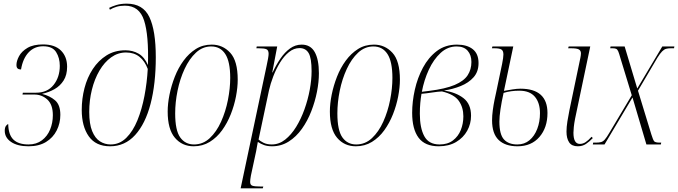

<svg xmlns="http://www.w3.org/2000/svg" viewBox="-20 -790 3708 1050"><path d="M136 10Q76 10 41 -13.5Q6 -37 6 -75Q6 -93 13 -102Q20 -111 25 -111Q26 -53 53.5 -26.5Q81 0 136 0Q179 0 209 -22.5Q239 -45 254 -81.5Q269 -118 269 -160Q269 -218 239 -245.5Q209 -273 168 -273H103L105 -283H177Q239 -283 273 -325.5Q307 -368 307 -430Q307 -473 287 -505Q267 -537 216 -537Q168 -537 136.5 -503.5Q105 -470 95 -410Q83 -410 76.5 -415.5Q70 -421 70 -435Q70 -456 84 -482.5Q98 -509 130 -528Q162 -547 215 -547Q280 -547 313.5 -513.5Q347 -480 347 -425Q347 -380 328 -350Q309 -320 278 -302.5Q247 -285 211 -277V-276Q252 -266 281 -241.5Q310 -217 310 -162Q310 -116 290 -76.5Q270 -37 231.5 -13.5Q193 10 136 10Z M582 10Q504 10 465.5 -44.5Q427 -99 427 -189Q427 -250 442 -308Q457 -366 487.5 -412.5Q518 -459 562.5 -487Q607 -515 666 -515Q706 -515 738 -496.5Q770 -478 789 -434Q794 -597 768 -678Q742 -759 663 -759Q638 -759 617.5 -753Q597 -747 581 -737L577 -747Q592 -755 616.5 -762.5Q641 -770 673 -770Q762 -770 797 -696.5Q832 -623 832 -477Q832 -332 803.5 -222.5Q775 -113 719 -51.5Q663 10 582 10ZM585 0Q634 0 670.5 -36Q707 -72 731.5 -132Q756 -192 770 -265.5Q784 -339 788 -413Q772 -456 742.5 -479.5Q713 -503 669 -503Q625 -503 588 -476.5Q551 -450 524 -404Q497 -358 482.5 -299.5Q468 -241 468 -178Q468 -112 484 -73Q500 -34 526.5 -17Q553 0 585 0Z M1039 10Q976 10 936.5 -36.5Q897 -83 897 -180Q897 -223 907 -272.5Q917 -322 936 -370.5Q955 -419 984 -458.5Q1013 -498 1051 -522Q1089 -546 1138 -546Q1198 -546 1239 -501.5Q1280 -457 1280 -354Q1280 -312 1270.5 -262.5Q1261 -213 1242 -165Q1223 -117 1194.5 -77.5Q1166 -38 1127 -14Q1088 10 1039 10ZM1041 0Q1090 0 1127 -34.5Q1164 -69 1189 -124.5Q1214 -180 1226.5 -243.5Q1239 -307 1239 -364Q1239 -453 1212 -494.5Q1185 -536 1135 -536Q1088 -536 1051.5 -502Q1015 -468 989.5 -413Q964 -358 951 -294Q938 -230 938 -170Q938 -77 965.5 -38.5Q993 0 1041 0Z M1438 -430Q1443 -453 1446 -470Q1449 -487 1449 -496Q1449 -516 1436.5 -521Q1424 -526 1395 -526H1382L1384 -536H1496L1469 -394H1471Q1490 -435 1513.5 -469.5Q1537 -504 1566 -525Q1595 -546 1630 -546Q1678 -546 1701 -505.5Q1724 -465 1724 -389Q1724 -342 1713.5 -288.5Q1703 -235 1682.5 -182Q1662 -129 1631 -85.5Q1600 -42 1559 -16Q1518 10 1468 10Q1443 10 1424.5 3.5Q1406 -3 1390 -14Q1387 2 1385 13Q1383 24 1381 36L1352 171Q1348 193 1348 205Q1348 222 1361 226Q1374 230 1404 230H1420L1417 240H1296ZM1466 0Q1506 0 1539.5 -26.5Q1573 -53 1599.5 -96Q1626 -139 1645 -192Q1664 -245 1674 -299.5Q1684 -354 1684 -401Q1684 -472 1668 -499.5Q1652 -527 1618 -527Q1587 -527 1560 -505Q1533 -483 1511.5 -448Q1490 -413 1474.5 -372.5Q1459 -332 1451 -296L1394 -27Q1402 -19 1420.5 -9.5Q1439 0 1466 0Z M1926 10Q1863 10 1823.5 -36.5Q1784 -83 1784 -180Q1784 -223 1794 -272.5Q1804 -322 1823 -370.5Q1842 -419 1871 -458.5Q1900 -498 1938 -522Q1976 -546 2025 -546Q2085 -546 2126 -501.5Q2167 -457 2167 -354Q2167 -312 2157.5 -262.5Q2148 -213 2129 -165Q2110 -117 2081.5 -77.5Q2053 -38 2014 -14Q1975 10 1926 10ZM1928 0Q1977 0 2014 -34.5Q2051 -69 2076 -124.5Q2101 -180 2113.5 -243.5Q2126 -307 2126 -364Q2126 -453 2099 -494.5Q2072 -536 2022 -536Q1975 -536 1938.5 -502Q1902 -468 1876.5 -413Q1851 -358 1838 -294Q1825 -230 1825 -170Q1825 -77 1852.5 -38.5Q1880 0 1928 0Z M2379 10Q2304 10 2269 -37Q2234 -84 2234 -173Q2234 -234 2248.5 -299Q2263 -364 2293 -420Q2323 -476 2369 -511Q2415 -546 2479 -546Q2534 -546 2565.5 -521Q2597 -496 2597 -445Q2597 -398 2570 -367.5Q2543 -337 2499.5 -319.5Q2456 -302 2408 -295Q2474 -285 2515 -253Q2556 -221 2556 -157Q2556 -113 2535 -75Q2514 -37 2474.5 -13.5Q2435 10 2379 10ZM2327 -293Q2416 -304 2466.5 -325.5Q2517 -347 2537.5 -378.5Q2558 -410 2558 -451Q2558 -489 2537.5 -512.5Q2517 -536 2477 -536Q2428 -536 2389.5 -500.5Q2351 -465 2325 -408.5Q2299 -352 2287 -288ZM2384 0Q2428 0 2457 -22Q2486 -44 2500 -79Q2514 -114 2514 -154Q2514 -203 2489 -238.5Q2464 -274 2397 -290Q2375 -289 2342.5 -284Q2310 -279 2285 -277Q2281 -254 2278.5 -227Q2276 -200 2276 -168Q2276 -90 2300.5 -45Q2325 0 2384 0Z M2810 10Q2743 10 2707 -24.5Q2671 -59 2671 -132Q2671 -158 2675 -187.5Q2679 -217 2684.5 -244Q2690 -271 2694 -288L2726 -441Q2733 -476 2733 -492Q2733 -512 2722.5 -519Q2712 -526 2685 -526H2670L2673 -536H2787L2736 -293Q2758 -297 2782.5 -301Q2807 -305 2826 -305Q2974 -305 2974 -172Q2974 -92 2930 -41Q2886 10 2810 10ZM2809 0Q2848 0 2875.5 -23Q2903 -46 2918 -85Q2933 -124 2933 -171Q2933 -228 2905 -261Q2877 -294 2820 -294Q2773 -294 2734 -282Q2723 -233 2717 -192.5Q2711 -152 2711 -125Q2711 -55 2736 -27.5Q2761 0 2809 0ZM3140 10Q3107 10 3092.5 -11.5Q3078 -33 3078 -70Q3078 -95 3083 -126.5Q3088 -158 3094 -187L3154 -474Q3157 -489 3157 -498Q3157 -513 3146 -519.5Q3135 -526 3103 -526H3087L3090 -536H3208L3125 -141Q3120 -115 3118 -95.5Q3116 -76 3116 -64Q3116 -3 3151 -3Q3168 -3 3183 -13Q3198 -23 3215 -42L3222 -35Q3203 -15 3184 -2.5Q3165 10 3140 10Z M3222 0 3224 -10H3238Q3256 -10 3267 -13Q3278 -16 3288 -27.5Q3298 -39 3312 -63L3435 -269L3373 -472Q3366 -497 3361.5 -508Q3357 -519 3350.5 -522.5Q3344 -526 3331 -526H3317L3319 -536H3396L3465 -306L3602 -536H3668L3666 -526H3649Q3633 -526 3622.5 -523Q3612 -520 3601 -509Q3590 -498 3575 -474L3469 -294L3542 -55Q3551 -26 3557 -18Q3563 -10 3588 -10H3596L3594 0H3515L3439 -257L3286 0Z"/></svg>

Font: Noto Serif Display Condensed ExtraLight
Style: Italic
Weight: 200
Width: 3
Italic angle: -12°
Designer: Monotype Design Team
Foundry: Monotype Imaging Inc.
Version: Version 2.009